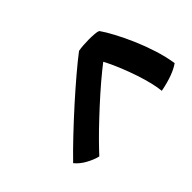

<svg xmlns="http://www.w3.org/2000/svg" viewBox="-58 -841 656 656"><g transform="rotate(-45 270.0 -513.0)"><path d="M434.5 -662.5Q447.5 -644.5 463.2 -615Q479 -585.5 494.5 -549.8Q510 -514 522 -476.2Q534 -438.5 539.5 -402.5Q523.5 -391 499 -382Q474.5 -373 441.5 -366.5Q440 -384.5 434 -409.2Q428 -434 418.8 -461.8Q409.5 -489.5 398.5 -516.8Q387.5 -544 376 -567.2Q364.5 -590.5 354 -606L406 -605Q380 -586.5 349 -561.5Q318 -536.5 286.2 -508.2Q254.5 -480 224.8 -452Q195 -424 171 -399.8Q147 -375.5 132 -359Q112.5 -363.5 89.8 -375.8Q67 -388 52.5 -406Q82.5 -437 120.5 -473Q158.5 -509 198.2 -544.8Q238 -580.5 274.5 -611.5Q311 -642.5 338 -663Q348.5 -665 362 -666Q375.5 -667 389 -667Q404 -667 416.2 -666Q428.5 -665 434.5 -662.5Z"/></g></svg>

Font: Grandstander Thin Medium
Style: Italic
Weight: 500
Italic angle: -15°
Version: Version 1.200